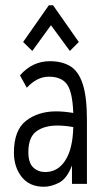

<svg xmlns="http://www.w3.org/2000/svg" viewBox="-20 -700 390 731"><path d="M147 11Q92 11 62.5 -26.5Q33 -64 33 -119Q33 -204 79 -240Q125 -276 194 -276Q222 -276 259 -270Q256 -350 235 -379Q214 -408 166 -408Q121 -408 82 -366L56 -413Q103 -467 170 -467Q216 -467 247.5 -448Q279 -429 295 -380Q311 -331 311 -243V0H254V-70Q235 -20 205 -4.5Q175 11 147 11ZM88 -121Q88 -80 106.5 -62.5Q125 -45 152 -45Q200 -45 228.5 -89Q257 -133 259 -216Q244 -219 228.5 -220.5Q213 -222 199 -222Q148 -222 118 -199.5Q88 -177 88 -121ZM103 -506 68 -540 166 -680H182L280 -540L246 -506L174 -604Z"/></svg>

Font: Inconsolata ExtraCondensed
Style: Regular
Weight: 400
Width: 2
Monospace: yes
Designer: Raph Levien, Cyreal, Brenton Simpson
Foundry: Raph Levien, Cyreal, Google
Version: Version 3.001; ttfautohint (v1.8.2.53-6de2)